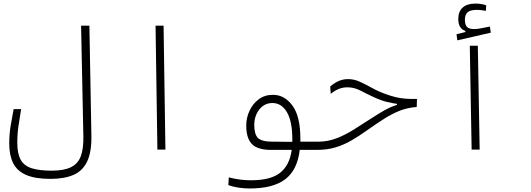

<svg xmlns="http://www.w3.org/2000/svg" viewBox="-20 -837 2970 1074"><path d="M262.2 163.6Q175.8 163.6 125.2 141.1Q74.7 118.7 53.2 74.7Q31.7 30.8 31.7 -33.7Q31.7 -87.4 39.8 -134.8Q47.9 -182.1 56.2 -226.6H98.1Q91.8 -184.1 84.2 -137.5Q76.7 -90.8 76.7 -38.6Q76.7 22 95.5 56.2Q114.3 90.3 156.7 104Q199.2 117.7 269 117.7Q337.4 117.7 376.7 98.4Q416 79.1 431.9 36.9Q447.8 -5.4 446.3 -74.7L433.6 -693.4H480L491.2 -81.5Q493.2 13.2 467.3 66.7Q441.4 120.1 389.9 141.8Q338.4 163.6 262.2 163.6Z M860.4 0 850.1 -693.4H895L905.3 0Z M1377.4 217.3Q1347.7 217.3 1316.2 212.9Q1284.7 208.5 1257.3 198.2L1259.8 155.3Q1294.4 164.1 1323.7 167.7Q1353 171.4 1384.3 171.4Q1494.6 171.4 1547.4 129.2Q1600.1 86.9 1611.8 1.5H1496.1Q1420.9 1.5 1389.2 -31.2Q1357.4 -64 1357.4 -134.8Q1357.4 -177.7 1375.5 -217Q1393.6 -256.3 1427 -281.5Q1460.4 -306.6 1507.3 -306.6Q1571.3 -306.6 1615.7 -246.6Q1660.2 -186.5 1660.2 -61Q1660.2 -52.7 1660.2 -44.4H1757.8Q1785.2 -44.4 1793 -40Q1800.8 -35.6 1800.8 -22.9Q1800.8 -6.8 1789.6 -2.7Q1778.3 1.5 1749.5 1.5H1656.7Q1643.6 113.8 1575.7 165.5Q1507.8 217.3 1377.4 217.3ZM1615.2 -43.9Q1615.2 -50.8 1615.2 -57.6Q1615.2 -158.2 1585 -209.5Q1554.7 -260.7 1503.9 -260.7Q1459 -260.7 1430.7 -224.6Q1402.3 -188.5 1402.3 -137.7Q1402.3 -85.4 1423.3 -64.9Q1444.3 -44.4 1507.3 -44.4Q1512.7 -44.4 1519.8 -44.4Q1526.9 -44.4 1535.2 -44.4Q1551.8 -43.9 1572.3 -43.9Q1592.8 -43.9 1615.2 -43.9Z M1752 1.5Q1740.2 1.5 1731.9 -3.9Q1723.6 -9.3 1723.6 -21Q1723.6 -44.4 1757.8 -44.4Q1812 -44.4 1860.1 -62.5Q1908.2 -80.6 1958 -111.6Q2007.8 -142.6 2065.4 -180.2Q2099.1 -202.1 2131.6 -220.5Q2164.1 -238.8 2200.7 -250.5V-255.9Q2177.7 -259.3 2145.8 -266.6Q2113.8 -273.9 2072.3 -293Q2033.7 -310.5 1997.8 -329.6Q1961.9 -348.6 1924.3 -348.6Q1897.5 -348.6 1875.2 -339.6Q1853 -330.6 1830.1 -312L1827.1 -353Q1846.2 -370.6 1871.8 -382.6Q1897.5 -394.5 1927.2 -394.5Q1960.4 -394.5 1992.7 -379.9Q2024.9 -365.2 2060.3 -345.5Q2095.7 -325.7 2139.2 -310.1Q2168 -299.8 2192.9 -293.7Q2217.8 -287.6 2245.8 -285.2Q2273.9 -282.7 2312.5 -283.7L2311 -238.8Q2256.3 -233.9 2214.4 -217Q2172.4 -200.2 2129.4 -172.9Q2076.7 -139.2 2033 -107.9Q1989.3 -76.7 1947 -52Q1904.8 -27.3 1857.9 -12.9Q1811 1.5 1752 1.5Z M2618.2 0 2607.9 -581.1H2652.8L2663.1 0ZM2538.1 -611.3 2533.7 -645.5 2583 -657.7V-664.1Q2543.5 -677.2 2543.5 -731Q2543.5 -773.4 2568.6 -795.2Q2593.8 -816.9 2638.7 -816.9Q2671.4 -816.9 2699.7 -807.6L2697.8 -776.4Q2685.1 -778.3 2673.3 -780Q2661.6 -781.7 2646 -781.7Q2609.9 -781.7 2595.2 -767.8Q2580.6 -753.9 2580.6 -727.5Q2580.6 -697.8 2592.5 -686Q2604.5 -674.3 2632.8 -674.3Q2649.9 -674.3 2673.3 -679.2Q2696.8 -684.1 2720.2 -688.5L2725.6 -654.3Z"/></svg>

Font: Cascadia Mono ExtraLight
Style: Regular
Weight: 200
Monospace: yes
Designer: Aaron Bell
Foundry: Saja Typeworks
Version: Version 2404.023; ttfautohint (v1.8.4)